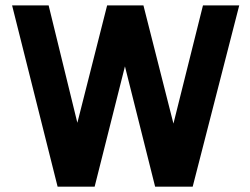

<svg xmlns="http://www.w3.org/2000/svg" viewBox="-20 -696 938 721"><path d="M703.6 4.9H562.5L449.2 -446.8L335.4 4.9H196.3L25.4 -675.8H162.6L270.5 -234.9L382.3 -675.8H518.6L631.3 -231.9L742.2 -675.8H878.4Z"/></svg>

Font: Cadman
Style: Bold
Weight: 700
Designer: Paul James MIller
Foundry: High-Logic / Made with FontCreator
Version: Version 2.114;March 28, 2021;FontCreator 13.0.0.2683 64-bit